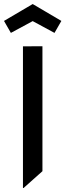

<svg xmlns="http://www.w3.org/2000/svg" viewBox="-48 -718 323 946"><path d="M161.1 -490.1V125.5L68 208.4H65.1V-489.7ZM-28.3 -614.9 113.1 -698.1 254.4 -614.9 220.5 -555.9 113.1 -614 5.6 -555.9Z"/></svg>

Font: Lineal Thin
Style: Regular
Weight: 200
Designer: Created by Frank Adebiaye with contributions from Anton Moglia & Ariel Martín Pérez
Created by Frank ADEBIAYE with FontF
Foundry: Velvetyne Type Foundry
Version: Version 2.000;Glyphs 3.2 (3227)